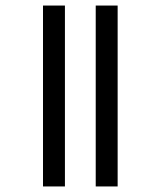

<svg xmlns="http://www.w3.org/2000/svg" viewBox="-20 -623 512 692"><path d="M325 49V-603H404V49ZM135 49V-603H214V49Z"/></svg>

Font: Noto Sans Tamil ExtraCondensed
Style: Regular
Weight: 400
Width: 2
Designer: Jelle Bosma - Monotype Design Team
Foundry: Monotype Imaging Inc.
Version: Version 2.004